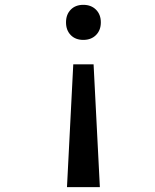

<svg xmlns="http://www.w3.org/2000/svg" viewBox="-20 -724 640 794"><path d="M367 -458 393 50H257L283 -458ZM397 -631.5Q397 -599 377 -579Q357 -559 324.5 -559Q292 -559 272.5 -579Q253 -599 253 -631.5Q253 -664 272.5 -684Q292 -704 324.5 -704Q357 -704 377 -684Q397 -664 397 -631.5Z"/></svg>

Font: JuliaMono Light
Style: Regular
Weight: 300
Monospace: yes
Designer: cormullion
Foundry: corm
Version: Version 0.054; ttfautohint (v1.8.4)